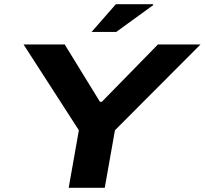

<svg xmlns="http://www.w3.org/2000/svg" viewBox="-20 -900 981 920"><path d="M418.9 -747.1 535.2 -879.9H712.9L714.8 -876L537.1 -747.1ZM309.1 0 357.9 -275.9 92.8 -687H290L459 -412.1H467.8L736.8 -687H940.9L530.8 -275.9L481.9 0Z"/></svg>

Font: Archivo Expanded
Style: Bold Italic
Weight: 700
Width: 7
Italic angle: -10°
Designer: Hector Gatti
Foundry: Omnibus-Type
Version: Version 2.001